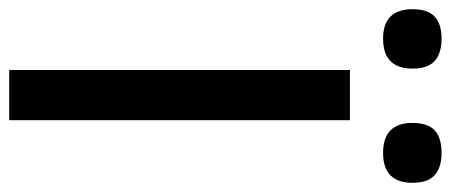

<svg xmlns="http://www.w3.org/2000/svg" viewBox="-354 -678 979 417"><g transform="rotate(90 135.5 -469.5)"><path d="M79 -740H188V0H79ZM11 -812Q-53 -812 -53 -876Q-53 -909 -37 -924Q-21 -939 11 -939Q43 -939 59.5 -924Q76 -909 76 -876Q76 -812 11 -812ZM259 -812Q194 -812 194 -876Q194 -909 210 -924Q226 -939 259 -939Q291 -939 307.5 -924Q324 -909 324 -876Q324 -812 259 -812Z"/></g></svg>

Font: Encode Sans Narrow
Style: Medium
Weight: 500
Designer: Pablo Impallari, Andres Torresi
Foundry: Pablo Impallari, Andres Torresi
Version: Version 1.000; ttfautohint (v1.00) -l 8 -r 50 -G 200 -x 14 -